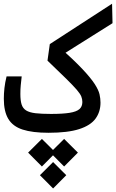

<svg xmlns="http://www.w3.org/2000/svg" viewBox="-20 -725 638 1054"><path d="M246.1 3.9Q158.2 3.9 104.2 -13.7Q50.3 -31.2 25.6 -72.3Q1 -113.3 1 -183.1Q1 -211.4 4.4 -241.9Q7.8 -272.5 16.1 -305.7H99.1Q95.7 -276.4 93.8 -255.9Q91.8 -235.4 91.8 -209.5Q91.8 -173.3 98.6 -151.6Q105.5 -129.9 123.5 -118.7Q141.6 -107.4 174.6 -103.5Q207.5 -99.6 259.8 -99.6Q324.7 -99.6 362.3 -105.7Q399.9 -111.8 416 -126Q432.1 -140.1 432.1 -165Q432.1 -180.7 426.3 -195.3Q420.4 -210 401.4 -232.2Q382.3 -254.4 344 -292.2Q305.7 -330.1 240.7 -392.1L253.4 -482.9L595.2 -704.6L597.7 -597.7L280.8 -398.4L305.7 -466.8Q386.7 -394.5 432.6 -345.7Q478.5 -296.9 499.8 -263.9Q521 -231 526.4 -207.3Q531.7 -183.6 531.7 -161.6Q531.7 -111.3 504.6 -74Q477.5 -36.6 415 -16.4Q352.5 3.9 246.1 3.9ZM271.5 164.6 343.8 236.8 271.5 309.6 199.2 236.8ZM332 37.6 407.7 112.8 332 189 256.3 112.8ZM210 37.6 285.6 112.8 210 189 134.3 112.8Z"/></svg>

Font: Cascadia Mono
Style: Regular
Weight: 400
Monospace: yes
Designer: Aaron Bell
Foundry: Saja Typeworks
Version: Version 2404.023